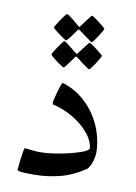

<svg xmlns="http://www.w3.org/2000/svg" viewBox="-81 -755 577 814"><g transform="rotate(10 207.0 -347.5)"><path d="M309.6 -655.3Q309.6 -652.8 303.7 -642.3Q297.9 -631.8 290.3 -620.4Q282.7 -608.9 275.6 -599.4Q268.6 -589.8 266.1 -589.8Q264.6 -589.8 255.6 -596.7Q246.6 -603.5 235.8 -610.8L208.5 -630.9Q204.6 -633.8 202.9 -633.3Q201.2 -632.8 199.2 -630.9L180.7 -604.5L167 -586.9Q160.2 -578.6 158.2 -578.6Q156.7 -578.6 147 -585Q137.2 -591.3 126.2 -599.4Q115.2 -607.4 106.7 -614.7Q98.1 -622.1 98.1 -624Q98.1 -626.5 104.5 -637Q110.8 -647.5 118.7 -659.2Q126.5 -670.9 133.8 -680.2Q141.1 -689.5 143.6 -689.5Q146.5 -689.5 155.3 -683.1L173.3 -669.4Q184.6 -660.6 198.2 -648.4Q202.1 -645.5 203.4 -645Q204.6 -644.5 208.5 -649.9L227.5 -675.8L241.2 -693.4Q247.6 -701.2 249.5 -701.2Q251.5 -701.2 261 -694.6Q270.5 -688 281.2 -679.7L300.8 -664.1Q309.6 -656.7 309.6 -655.3ZM319.3 -540.5Q319.3 -538.1 313.2 -527.3Q307.1 -516.6 299.3 -504.9Q291.5 -493.2 284.4 -483.9Q277.3 -474.6 275.4 -474.6Q273.4 -474.6 264.6 -481L244.6 -495.1Q232.9 -504.9 217.8 -516.1Q213.9 -519.5 212.2 -518.8Q210.4 -518.1 208.5 -516.1L189.9 -490.2Q182.6 -480 176 -471.9Q169.4 -463.9 167.5 -463.9Q165.5 -463.9 155.8 -470.2Q146 -476.6 135.3 -484.6Q124.5 -492.7 116 -500Q107.4 -507.3 107.4 -509.3Q107.4 -512.2 113.8 -522.5Q120.1 -532.7 127.9 -544.4L143.1 -565.4Q149.9 -574.7 151.4 -574.7Q154.8 -574.7 163.1 -568.4L181.2 -554.2Q192.9 -545.4 206.1 -534.2Q211.4 -530.8 212.6 -530.3Q213.9 -529.8 217.8 -535.2L236.8 -560.5L250.5 -578.1Q256.8 -586.4 257.8 -586.4Q260.7 -586.4 270.5 -580.1L291 -564.9Q301.8 -556.6 310.5 -549.3Q319.3 -542 319.3 -540.5ZM367.2 -132.8Q367.2 -123.5 365 -112.1Q362.8 -100.6 359.1 -89.6Q355.5 -78.6 350.3 -70.1Q345.2 -61.5 339.8 -57.1Q286.1 -21.5 232.2 -8.1Q178.2 5.4 121.1 5.4Q87.4 5.4 69.1 3.7Q50.8 2 50.8 -3.9Q50.8 -5.9 52.7 -21L56.2 -52.7Q58.1 -69.8 60.8 -84Q63.5 -98.1 65.4 -98.1Q66.9 -98.1 73.7 -97.7L90.3 -95.7L110.4 -93.8Q121.1 -92.8 129.9 -92.8Q153.8 -92.8 186.5 -97.2Q219.2 -101.6 250.2 -108.9Q281.2 -116.2 305.7 -125Q330.1 -133.8 337.4 -143.6Q334 -175.3 313 -202.4Q292 -229.5 263.9 -250Q235.8 -270.5 205.6 -283.7Q175.3 -296.9 152.8 -300.8Q150.9 -301.8 149.7 -304.2Q148.4 -306.6 148.4 -308.6Q148.4 -314 152.1 -329.1Q155.8 -344.2 160.2 -359.4Q164.6 -374.5 168.9 -386.5Q173.3 -398.4 174.8 -398.4Q177.2 -398.4 181.2 -397.5Q227.5 -381.8 262.2 -353Q296.9 -324.2 320.1 -288.1Q343.3 -252 355.2 -211.4Q367.2 -170.9 367.2 -132.8Z"/></g></svg>

Font: Simplified Naskh
Style: Regular
Weight: 400
Designer: SIL International
Foundry: Arabeyes
Version: 1.02_alpha